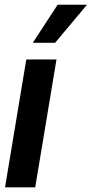

<svg xmlns="http://www.w3.org/2000/svg" viewBox="-20 -800 392 820"><path d="M1.5 0 92.3 -545.9H221.2L130.4 0ZM120.1 -617.2 226.1 -779.8H351.6L215.3 -617.2Z"/></svg>

Font: Inter Tight SemiBold
Style: Italic
Weight: 600
Italic angle: -9.39999°
Designer: Rasmus Andersson
Foundry: rsms
Version: Version 3.004